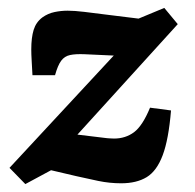

<svg xmlns="http://www.w3.org/2000/svg" viewBox="-20 -456 492 485"><path d="M44 9 4 -32 302 -353 303 -314 194 -319Q171 -320 157 -317Q143 -314 134.5 -302.5Q126 -291 119 -266H62Q61 -286 60 -302.5Q59 -319 59 -331Q59 -361 65 -380.5Q71 -400 87 -412Q101 -422 117.5 -425.5Q134 -429 151 -429Q168 -429 193 -426Q218 -423 249 -419L330 -409L395 -436L429 -395L142 -79L134 -121L250 -107Q252 -107 256.5 -106.5Q261 -106 268 -106Q297 -106 318.5 -122Q340 -138 359 -184L412 -177Q406 -104 391 -64Q376 -24 350.5 -8.5Q325 7 286 7Q257 7 228 1Q199 -5 173 -11L109 -26Z"/></svg>

Font: Rasa
Style: Bold Italic
Weight: 700
Italic angle: -7.10001°
Designer: Anna Giedrys (Yrsa+Rasa design), David Brezina (Yrsa art-direction, Rasa art-direction, design)
Foundry: Rosetta Type Foundry
Version: Version 2.004